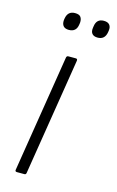

<svg xmlns="http://www.w3.org/2000/svg" viewBox="-105 -696 452 741"><g transform="rotate(15 121.5 -325.5)"><path d="M42 0Q34 0 35 -7L110 -475Q111 -483 118 -483H148Q155 -483 154 -475L79 -7Q78 0 72 0ZM208 -582Q193 -582 186 -590Q179 -598 181 -613L182 -620Q186 -651 215 -651Q231 -651 238 -642.5Q245 -634 243 -620L242 -613Q237 -582 208 -582ZM93 -582Q78 -582 71 -590Q64 -598 65 -613L66 -620Q71 -651 100 -651Q117 -651 123 -642.5Q129 -634 128 -620L127 -613Q123 -582 93 -582Z"/></g></svg>

Font: Sofia Sans Condensed Light
Style: Italic
Weight: 300
Italic angle: -9°
Version: Version 4.100